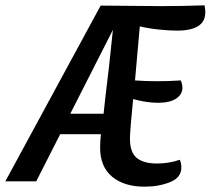

<svg xmlns="http://www.w3.org/2000/svg" viewBox="-48 -681 791 721"><path d="M477 -582 459 -379Q500 -376 542 -376Q584 -376 631 -379Q637 -364 637 -352Q637 -326 613 -310.5Q589 -295 546 -295Q502 -295 452 -309Q440 -190 440 -160Q440 -109 465.5 -88Q491 -67 542 -67Q587 -67 627 -81Q633 -69 633 -52Q633 -14 590.5 3Q548 20 495 20Q418 20 373 -17.5Q328 -55 328 -126Q328 -153 331 -177H178L88 0H-28L330 -660L558 -658Q637 -658 720 -661Q723 -646 723 -635Q723 -566 617 -566Q589 -566 549.5 -570Q510 -574 477 -582ZM348 -319Q361 -420 376 -569Q278 -377 216 -254H341Z"/></svg>

Font: Sansita
Style: Italic
Weight: 400
Italic angle: -11°
Designer: Pablo Cosgaya
Foundry: Omnibus-Type
Version: Version 1.006